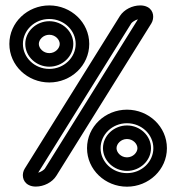

<svg xmlns="http://www.w3.org/2000/svg" viewBox="-20 -663 650 708"><path d="M250.3 -501C250.3 -547.6 209.4 -584.8 161.8 -584.8C114.1 -584.8 73.2 -547.6 73.2 -501C73.2 -454.3 114.1 -417.1 161.8 -417.1C209.4 -417.1 250.3 -454.3 250.3 -501ZM200.3 -501C200.3 -485.1 184.2 -467.1 161.8 -467.1C139.3 -467.1 123.2 -485.1 123.2 -501C123.2 -516.8 139.3 -534.8 161.8 -534.8C184.2 -534.8 200.3 -516.8 200.3 -501ZM259.1 -501C259.1 -451.1 216.3 -408.9 161.8 -408.9C107.2 -408.9 64.5 -451.1 64.5 -501C64.5 -550.8 107.2 -593 161.8 -593C216.3 -593 259.1 -550.8 259.1 -501ZM309.1 -501C309.1 -580.3 242.1 -643 161.8 -643C81.5 -643 14.5 -580.3 14.5 -501C14.5 -421.6 81.5 -358.9 161.8 -358.9C242.1 -358.9 309.1 -421.6 309.1 -501ZM359.7 -116.6C359.7 -70 400.6 -32.8 448.2 -32.8C495.9 -32.8 536.8 -70 536.8 -116.6C536.8 -163.2 495.9 -200.4 448.2 -200.4C400.6 -200.4 359.7 -163.2 359.7 -116.6ZM409.7 -116.6C409.7 -132.4 425.8 -150.4 448.2 -150.4C470.7 -150.4 486.8 -132.4 486.8 -116.6C486.8 -100.8 470.7 -82.8 448.2 -82.8C425.8 -82.8 409.7 -100.8 409.7 -116.6ZM350.9 -116.6C350.9 -166.4 393.7 -208.6 448.2 -208.6C502.8 -208.6 545.5 -166.4 545.5 -116.6C545.5 -66.8 502.8 -24.6 448.2 -24.6C393.7 -24.6 350.9 -66.8 350.9 -116.6ZM300.9 -116.6C300.9 -37.2 367.9 25.4 448.2 25.4C528.5 25.4 595.5 -37.2 595.5 -116.6C595.5 -196 528.5 -258.6 448.2 -258.6C367.9 -258.6 300.9 -196 300.9 -116.6ZM538.3 -577C549.2 -595.4 547.9 -623.8 524.8 -636.6C516.2 -641.3 506.8 -643 497.3 -643C467.9 -643 437.9 -628.1 422.2 -604.1C418.5 -598.5 71.6 -41.8 71.2 -41.2C59.6 -22.6 61.5 5.8 84.6 18.5C93.1 23.3 102.5 25 112.1 25C141.7 25 172.7 9.5 187.8 -14.8ZM488.6 -591.8 145.4 -41.2C142.9 -37.3 131.7 -29.1 120.8 -26.2C170.8 -106.5 455.1 -562.8 463.7 -576.2C463.8 -576.4 463.9 -576.6 464 -576.8C466.5 -580.7 477.7 -588.9 488.6 -591.8Z"/></svg>

Font: Hi.
Style: Regular
Weight: 400
Designer: Mew Too, Robert Jablonski
Foundry: Cannot Into Space Fonts
Version: Version 1.996